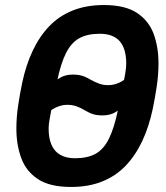

<svg xmlns="http://www.w3.org/2000/svg" viewBox="-20 -730 659 762"><path d="M262 12Q177 12 130 -19.5Q83 -51 64 -103.5Q45 -156 45 -219Q45 -265 52 -311.5Q59 -358 68 -401Q83 -472 110 -529Q137 -586 176 -626.5Q215 -667 269 -688.5Q323 -710 392 -710Q477 -710 524 -678.5Q571 -647 590 -595Q609 -543 609 -479Q609 -433 602 -386.5Q595 -340 586 -297Q571 -226 544 -169Q517 -112 478 -71.5Q439 -31 385 -9.5Q331 12 262 12ZM278 -102Q327 -102 359 -119.5Q391 -137 412 -179Q433 -221 448 -293L454 -322L465 -308Q460 -298 438.5 -285Q417 -272 387 -272Q373 -272 361.5 -274Q350 -276 339.5 -280.5Q329 -285 317 -292Q299 -303 282.5 -308.5Q266 -314 247 -314Q225 -314 203 -304Q181 -294 153 -269L193 -341L184 -296Q180 -274 176.5 -254.5Q173 -235 173 -221Q173 -161 199.5 -131.5Q226 -102 278 -102ZM376 -596Q327 -596 295 -578.5Q263 -561 242 -519.5Q221 -478 206 -405L200 -376L191 -398Q196 -408 217.5 -421Q239 -434 269 -434Q283 -434 294.5 -432Q306 -430 316.5 -425.5Q327 -421 339 -414Q357 -404 373.5 -398Q390 -392 409 -392Q432 -392 453.5 -402Q475 -412 503 -437L461 -357L470 -402Q475 -425 478 -444.5Q481 -464 481 -477Q481 -537 455 -566.5Q429 -596 376 -596Z"/></svg>

Font: IBM Plex Sans Condensed
Style: Bold Italic
Weight: 700
Width: 3
Italic angle: -11.31°
Designer: Mike Abbink, Paul van der Laan, Pieter van Rosmalen
Foundry: Bold Monday
Version: Version 3.201